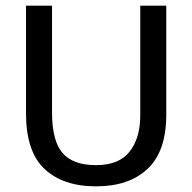

<svg xmlns="http://www.w3.org/2000/svg" viewBox="-20 -650 680 679"><path d="M72 -630H164V-253Q164 -152 201 -109Q238 -66 320 -66Q401 -66 438.5 -114Q476 -162 476 -241V-630H568V-244Q568 -115 502 -53Q436 9 320 9Q203 9 137.5 -52.5Q72 -114 72 -249Z"/></svg>

Font: Mukta Malar
Style: Regular
Weight: 400
Designer: Aadarsh Rajan, Girish Dalvi, Yashodeep Gholap
Foundry: Ek Type
Version: Version 2.538;PS 1.000;hotconv 16.6.51;makeotf.lib2.5.65220;